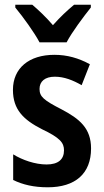

<svg xmlns="http://www.w3.org/2000/svg" viewBox="-20 -786 440 816"><path d="M148 -606H263C286 -650 335 -715 366 -754V-766H295C264 -740 238 -716 205 -679C175 -714 143 -744 117 -766H45V-754C78 -714 126 -648 148 -606ZM367 -155C367 -241 318 -281 242 -321C166 -360 148 -375 148 -408C148 -440 171 -460 213 -460C253 -460 290 -445 327 -424L362 -513C314 -539 266 -553 211 -553C104 -553 35 -497 35 -404C35 -320 80 -277 158 -237C236 -200 252 -179 252 -147C252 -109 228 -87 178 -87C129 -87 75 -106 36 -130V-21C77 -1 124 10 183 10C300 10 367 -48 367 -155Z"/></svg>

Font: Noto Sans Arabic UI Cn SmBd
Style: Regular
Weight: 600
Width: 3
Designer: Monotype Design Team, Nadine Chahine and Nizar Qandah
Foundry: Monotype Imaging Inc.
Version: Version 2.010